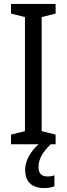

<svg xmlns="http://www.w3.org/2000/svg" viewBox="-20 -734 340 977"><path d="M176 117C176 78 193 44 238 0H263V-49L192 -67V-647L263 -665V-714H36V-665L107 -647V-67L36 -49V0H176C136 36 108 83 108 129C108 190 140 223 206 223C227 223 244 219 257 214V158C249 161 238 164 221 164C192 164 176 148 176 117Z"/></svg>

Font: Noto Sans Georgian Condensed
Style: Regular
Weight: 400
Width: 3
Designer: Monotype Design Team, Akaki Razmadze
Foundry: Google LLC
Version: Version 2.005